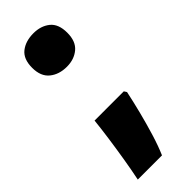

<svg xmlns="http://www.w3.org/2000/svg" viewBox="-233 -589 757 757"><g transform="rotate(-45 145.5 -210.5)"><path d="M46 -467Q46 -516 74 -538Q102 -560 146 -560Q187 -560 214.5 -538Q242 -516 242 -467Q242 -419 214.5 -396Q187 -373 146 -373Q103 -373 74.5 -396Q46 -419 46 -467ZM243 -135Q234 -92 221.5 -42.5Q209 7 194.5 54.5Q180 102 164 139H29Q38 96 46.5 44.5Q55 -7 62 -57Q69 -107 73 -146H236Z"/></g></svg>

Font: Noto Sans Lao Looped SemiCondensed Black
Style: Regular
Weight: 900
Width: 4
Designer: Mark Frömberg, Ben Mitchell
Foundry: The Fontpad Ltd
Version: Version 1.002; ttfautohint (v1.8.4.7-5d5b)